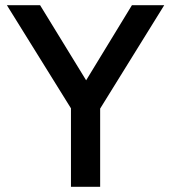

<svg xmlns="http://www.w3.org/2000/svg" viewBox="-20 -720 660 740"><path d="M253.5 0V-302.5L6.5 -700H134.5L312 -410.5L488.5 -700H613L366 -301.5V0Z"/></svg>

Font: Geologica Cursive
Style: Regular
Weight: 400
Designer: Sindre Bremnes, Frode Helland
Foundry: Monokrom Skriftforlag AS
Version: Version 1.010;gftools[0.9.28]